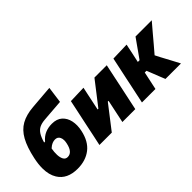

<svg xmlns="http://www.w3.org/2000/svg" viewBox="-29 -1301 1877 1877"><g transform="rotate(-45 909.0 -363.0)"><path d="M280 14.5Q136 14.5 75.5 -83.5Q38 -143.5 38 -234Q38 -290.5 52.5 -358.5Q79.5 -485.5 122 -562Q164.5 -638.5 231 -675.8Q297.5 -713 396.5 -721Q408.5 -722 438.5 -724.5Q468 -726.5 506 -730Q543.5 -733 580 -736Q616.5 -739 642.5 -741L619.5 -570.5Q595.5 -568.5 560.2 -565.8Q525 -563 488.5 -560.5Q452 -557.5 425 -555.5Q397.5 -553 389.5 -552.5Q346.5 -549 316.8 -534.8Q287 -520.5 266 -488.5Q245 -456.5 229 -399H241.5Q275 -439.5 317.5 -457.8Q360 -476 411.5 -476Q479 -476 518.2 -440.8Q557.5 -405.5 569.8 -348Q582 -290.5 567.5 -223Q542 -102 466.8 -43.8Q391.5 14.5 280 14.5ZM324.5 -345.5Q305.5 -345.5 284.8 -337.2Q264 -329 239.5 -306.5Q231.5 -264 233 -224.8Q234.5 -185.5 248.5 -160.5Q262.5 -135.5 292 -135.5Q358 -135.5 379 -237.5Q383.5 -257.5 383.5 -274.5Q383.5 -298 375 -315.5Q360.5 -345.5 324.5 -345.5Z M594 0Q605.5 -52.5 616 -102Q626 -151 639.5 -214.5L650 -264Q667 -343 678 -395.5Q689 -448 700 -500.5L879.5 -506Q869.5 -459.5 860 -414.5Q850.5 -369.5 836.5 -302.5L827 -258H837.5L921 -365.5Q972.5 -431.5 1025.5 -500.5H1196Q1188.5 -465.5 1181.2 -431.5Q1174 -397.5 1165.5 -357.2Q1157 -317 1146 -264L1135.5 -214.5Q1122 -151.5 1111.5 -102Q1101 -52 1090 0H911.5Q922 -49.5 931.5 -95Q941 -140 953 -197L962.5 -242H952L872 -138.5Q845.5 -104 818.5 -69.2Q791.5 -34.5 765 0Z M1182 0Q1193 -52.5 1203.5 -102Q1214 -151 1227.5 -214.5L1239.5 -272.5Q1255 -345 1266 -396.5Q1277 -448 1288 -500.5L1475.5 -506Q1465 -456.5 1455 -408Q1444.5 -359.5 1433.5 -308.5H1457.5L1505.5 -376Q1527.5 -407.5 1549.5 -438.5Q1571.5 -469.5 1593.5 -500.5H1818Q1779 -454.5 1740.5 -409.5Q1702 -364 1663 -317.5L1595.5 -238.5L1622 -186.5Q1647 -140.5 1672 -93.5Q1696.5 -46.5 1721.5 0H1507Q1495.5 -28.5 1484 -57.2Q1472.5 -86 1461.5 -114.5L1432.5 -187.5H1408L1406 -176Q1396 -128.5 1387 -86.8Q1378 -45 1368.5 0Z"/></g></svg>

Font: Heraclito ExtraBold
Style: Italic
Weight: 800
Italic angle: -12°
Designer: Kostas Bartsokas (font) & Cristiano Sobral (main changes)
Foundry: Kostas Bartsokas (font) & Cristiano Sobral (main changes)
Version: Version 1.00;July 8, 2020;FontCreator 13.0.0.2655 64-bit